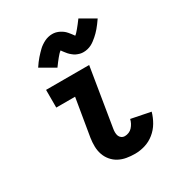

<svg xmlns="http://www.w3.org/2000/svg" viewBox="-183 -901 966 1034"><g transform="rotate(-30 300.0 -384.0)"><path d="M357 8Q330 8 304.5 3.5Q279 -1 257.5 -12.5Q236 -24 220 -43Q204 -62 196 -85.5Q188 -109 187.5 -135Q187 -161 191 -187L230 -420H113V-530H381L322 -169Q320 -158 320 -146.5Q320 -135 323.5 -125Q327 -115 336 -108.5Q345 -102 357 -102Q369 -102 381.5 -107Q394 -112 403 -122Q412 -132 418 -143.5Q424 -155 427 -168L547 -144Q538 -112 521 -83Q504 -54 477.5 -32.5Q451 -11 419.5 -1.5Q388 8 357 8ZM226 -603 136 -655Q145 -669 153.5 -680Q162 -691 170.5 -701Q179 -711 187 -719Q195 -727 202.5 -734.5Q210 -742 221 -749.5Q232 -757 243 -762.5Q254 -768 266.5 -771Q279 -774 291 -774Q296 -774 302 -773.5Q308 -773 313.5 -771.5Q319 -770 324.5 -768Q330 -766 335 -763.5Q340 -761 344.5 -758Q349 -755 353 -752.5Q357 -750 362 -745Q367 -740 370.5 -736Q374 -732 377 -728Q380 -724 383 -720.5Q386 -717 389 -712.5Q392 -708 395 -704Q403 -710 408.5 -716.5Q414 -723 421.5 -731.5Q429 -740 437.5 -751.5Q446 -763 456 -776L546 -724Q537 -711 528.5 -699.5Q520 -688 511.5 -678Q503 -668 495 -660Q487 -652 479 -645Q471 -638 460.5 -630Q450 -622 439 -616.5Q428 -611 415.5 -608Q403 -605 391 -605Q385 -605 379.5 -605.5Q374 -606 368.5 -607.5Q363 -609 357.5 -611Q352 -613 346.5 -615.5Q341 -618 337 -621Q333 -624 329 -627Q325 -630 320 -634.5Q315 -639 311.5 -643Q308 -647 305 -651Q302 -655 299 -658.5Q296 -662 292.5 -667Q289 -672 287 -675Q279 -669 273 -662.5Q267 -656 260 -647.5Q253 -639 244.5 -628Q236 -617 226 -603Z"/></g></svg>

Font: Iosevka Slab XBdEx
Style: Italic
Weight: 800
Width: 7
Italic angle: -9°
Monospace: yes
Designer: Belleve Invis
Foundry: Belleve Invis
Version: Version 11.1.1; ttfautohint (v1.8.3)